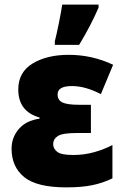

<svg xmlns="http://www.w3.org/2000/svg" viewBox="-20 -800 538 830"><path d="M322 -606Q372 -688 406 -767V-780H249Q245 -752 234.5 -700Q224 -648 217 -622V-606ZM323 -347Q271 -347 250 -357Q229 -367 229 -392Q229 -428 291 -428Q349 -428 416 -393L469 -520Q378 -563 277 -563Q183 -563 121 -525.5Q59 -488 59 -413Q59 -318 151 -292V-287Q93 -279 61.5 -242.5Q30 -206 30 -157Q30 -79 84.5 -34.5Q139 10 267 10Q333 10 379 0.5Q425 -9 466 -29V-173Q432 -155 388.5 -142.5Q345 -130 296 -130Q244 -130 227 -144Q210 -158 210 -176Q210 -199 230 -212Q250 -225 312 -225H373V-347Z"/></svg>

Font: Noto Sans UI SemiCondensed Black
Style: Regular
Weight: 900
Width: 4
Designer: Monotype Design Team
Foundry: Monotype Imaging Inc.
Version: 1.001